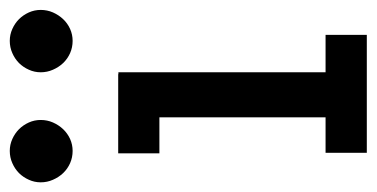

<svg xmlns="http://www.w3.org/2000/svg" viewBox="-238 -559 767 391"><g transform="rotate(-90 145.5 -363.5)"><path d="M193.8 -664.1Q193.8 -676.8 199 -688.2Q204.1 -699.7 212.6 -708.3Q221.2 -716.8 232.9 -721.9Q244.6 -727.1 257.8 -727.1Q270.5 -727.1 282 -721.9Q293.5 -716.8 302 -708.3Q310.5 -699.7 315.7 -688.2Q320.8 -676.8 320.8 -664.1Q320.8 -650.9 315.7 -639.2Q310.5 -627.4 302 -618.4Q293.5 -609.4 282 -604.2Q270.5 -599.1 257.8 -599.1Q244.6 -599.1 232.9 -604.2Q221.2 -609.4 212.6 -618.4Q204.1 -627.4 199 -639.2Q193.8 -650.9 193.8 -664.1ZM-30.3 -664.1Q-30.3 -676.8 -25.1 -688.2Q-20 -699.7 -11.5 -708.3Q-2.9 -716.8 8.8 -721.9Q20.5 -727.1 33.7 -727.1Q46.4 -727.1 57.9 -721.9Q69.3 -716.8 77.9 -708.3Q86.4 -699.7 91.6 -688.2Q96.7 -676.8 96.7 -664.1Q96.7 -650.9 91.6 -639.2Q86.4 -627.4 77.9 -618.4Q69.3 -609.4 57.9 -604.2Q46.4 -599.1 33.7 -599.1Q20.5 -599.1 8.8 -604.2Q-2.9 -609.4 -11.5 -618.4Q-20 -627.4 -25.1 -639.2Q-30.3 -650.9 -30.3 -664.1ZM28.8 -506.3H189.9V-505.9H193.8V-84H270V0H29.8V-84H102.1V-422.4H28.8Z"/></g></svg>

Font: Twentytwelve Slab
Style: TwentytwelveSlab
Weight: 400
Designer: Domenico Catapano
Version: Version 1.00 2012